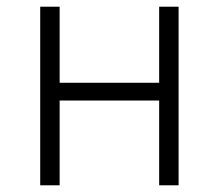

<svg xmlns="http://www.w3.org/2000/svg" viewBox="-20 -553 653 573"><path d="M100 0H158V-253H455V0H513V-533H455V-306H158V-533H100Z"/></svg>

Font: Genne Gothic Light
Style: Regular
Weight: 300
Designer: Ryoko NISHIZUKA (kana & ideographs); Paul D. Hunt (Latin, Greek & Cyrillic); Wenlong ZHANG (bopomofo); Sandoll Communica
Foundry: Adobe Systems Incorporated
Version: Version 1.004;PS 1.004;hotconv 16.6.51;makeotf.lib2.5.65220